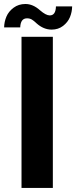

<svg xmlns="http://www.w3.org/2000/svg" viewBox="-44 -917 372 937"><path d="M308.1 -885.7Q307.6 -858.4 297.4 -833.5Q287.1 -808.6 263.7 -790.5Q240.2 -772.5 208 -772.5Q168.5 -772.5 134.3 -803.2Q121.1 -815.9 111.1 -821.8Q101.1 -827.6 87.9 -827.6Q56.2 -827.6 54.7 -783.2H-23.9Q-23.4 -810.5 -12.7 -835.9Q-2 -861.3 22.5 -879.4Q46.9 -897.5 80.1 -897.5Q117.2 -897.5 151.4 -866.7Q180.2 -841.8 198.7 -841.8Q228 -841.8 229 -885.7ZM61 0V-737.3H213.9V0Z"/></svg>

Font: Epilogue
Style: Bold
Weight: 700
Designer: Tyler Finck
Foundry: Etcetera Type Co
Version: Version 2.112